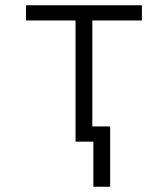

<svg xmlns="http://www.w3.org/2000/svg" viewBox="-20 -540 640 732"><path d="M336 172V0H268V-462H79V-520H521V-462H332V-58H400V172Z"/></svg>

Font: Iosevka Custom Light Extended
Style: Regular
Weight: 300
Width: 7
Monospace: yes
Designer: Belleve Invis
Foundry: Belleve Invis
Version: Version 11.2.4; ttfautohint (v1.8.4)